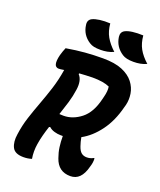

<svg xmlns="http://www.w3.org/2000/svg" viewBox="-170 -1040 971 1164"><g transform="rotate(20 316.0 -458.0)"><path d="M337 -934Q341 -886 361 -850.5Q381 -815 419 -780Q400 -771 379 -767Q358 -763 336 -763Q310 -763 293.5 -766.5Q277 -770 263 -779Q210 -813 202 -875Q197 -906 222 -919Q240 -928 270 -932Q300 -936 337 -934ZM550 -934Q554 -886 573.5 -850.5Q593 -815 632 -780Q613 -771 592 -767Q571 -763 548 -763Q500 -763 476 -779Q423 -813 414 -875Q410 -906 435 -919Q471 -937 550 -934ZM172 0Q160 4 146.5 6Q133 8 119 8Q63 8 46.5 -25.5Q30 -59 38 -110Q46 -169 63.5 -223Q81 -277 101.5 -331.5Q122 -386 141 -445Q160 -504 171 -573Q159 -571 150.5 -570Q142 -569 137 -569Q96 -569 116 -649Q120 -664 124.5 -676Q129 -688 134 -700Q199 -711 254 -715.5Q309 -720 369 -720Q445 -720 493 -700Q541 -680 566.5 -647Q592 -614 598 -575.5Q604 -537 595 -501L591 -487Q567 -391 518 -325Q469 -259 408 -226Q413 -198 422 -172Q431 -145 445 -133.5Q459 -122 480 -122Q503 -122 522 -133H527Q528 -119 526 -105Q524 -91 519 -76Q507 -28 483 -4Q460 19 425 19Q347 19 321 -58Q309 -91 304.5 -124Q300 -157 300 -194Q292 -194 285 -194Q266 -194 245 -200Q224 -206 210 -219L203 -217Q193 -187 185 -157Q177 -127 172 -96Q164 -46 172 0ZM282 -487Q276 -443 263 -399.5Q250 -356 235 -312Q246 -311 262 -311Q321 -311 374 -352.5Q427 -394 449 -486L453 -502Q464 -544 459 -571Q420 -589 349 -589Q327 -589 305.5 -587.5Q284 -586 264 -585L262 -580Q291 -549 282 -487Z"/></g></svg>

Font: Recursive Sn Csl St
Style: Bold Italic
Weight: 700
Italic angle: -15°
Version: Version 1.079;hotconv 1.0.112;makeotfexe 2.5.65598; ttfautoh